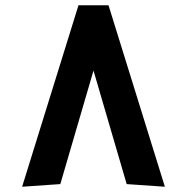

<svg xmlns="http://www.w3.org/2000/svg" viewBox="-20 -709 710 729"><path d="M335 -441 461 -10 606 0 392 -689H278L64 0L209 -10Z"/></svg>

Font: All Genders v4
Style: Regular
Weight: 400
Designer: Rassam Alawdi
Foundry: Rassam Art
Version: Version 3.100;FEAKit 1.0